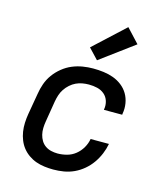

<svg xmlns="http://www.w3.org/2000/svg" viewBox="-117 -875 834 971"><g transform="rotate(15 300.0 -389.0)"><path d="M253 8Q230 8 206.5 5Q183 2 162 -5.5Q141 -13 122.5 -26Q104 -39 90.5 -56Q77 -73 68.5 -94Q60 -115 56.5 -137.5Q53 -160 54 -183.5Q55 -207 59 -231L78 -341Q82 -368 91.5 -395Q101 -422 118 -445.5Q135 -469 158.5 -488Q182 -507 208.5 -518Q235 -529 262.5 -533.5Q290 -538 317 -538Q345 -538 372 -534.5Q399 -531 423.5 -522Q448 -513 468.5 -497Q489 -481 502 -459Q515 -437 519.5 -410Q524 -383 519 -356Q519 -354 519 -352.5Q519 -351 518 -350H423Q423 -351 423 -351.5Q423 -352 423 -353Q427 -375 420.5 -396Q414 -417 398 -430.5Q382 -444 361 -449Q340 -454 317 -454Q300 -454 283 -451Q266 -448 250 -440.5Q234 -433 220 -420.5Q206 -408 196 -393Q186 -378 180.5 -361Q175 -344 172 -327L154 -217Q151 -200 150.5 -182Q150 -164 154 -147.5Q158 -131 166.5 -117Q175 -103 188.5 -93.5Q202 -84 219 -80Q236 -76 253 -76Q277 -76 301.5 -82.5Q326 -89 346 -105Q366 -121 379 -143.5Q392 -166 396 -190H492Q487 -163 476 -136.5Q465 -110 448.5 -86.5Q432 -63 409.5 -44Q387 -25 361 -13Q335 -1 307.5 3.5Q280 8 253 8ZM324 -583 273 -637 434 -786 501 -714Z"/></g></svg>

Font: Iosevka Curly MdExObl
Style: Regular
Weight: 500
Width: 7
Italic angle: -9°
Monospace: yes
Designer: Belleve Invis
Foundry: Belleve Invis
Version: Version 11.1.0; ttfautohint (v1.8.3)